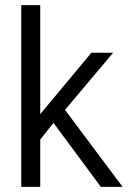

<svg xmlns="http://www.w3.org/2000/svg" viewBox="-20 -730 501 750"><path d="M233.9 -300.8 421.9 -523.9H336.9L137.2 -284.2V-710H63V0H137.2V-185.1L189 -250L374 0H459Z"/></svg>

Font: Tuffy
Style: Regular
Weight: 500
Designer: Thatcher Ulrich, Karoly Barta and Michael Everson
Version: Version 001.270